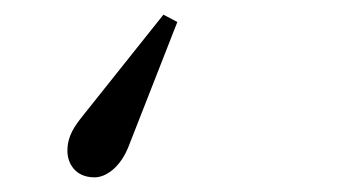

<svg xmlns="http://www.w3.org/2000/svg" viewBox="-20 40 480 262"><path d="M72 246C72 262 82 282 109 282C125 282 144 268 155 241L222 70L203 60L93 198C82 212 72 225 72 246Z"/></svg>

Font: Old Standard
Style: Italic
Weight: 400
Italic angle: -15.2°
Designer: Alexey Kryukov <alexios@thessalonica.org.ru>
Version: Version 2.0